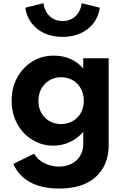

<svg xmlns="http://www.w3.org/2000/svg" viewBox="-20 -864 766 1160"><path d="M358 -641C481.5 -641 569 -713 583 -817.5L473.5 -844.5C467.5 -790 430 -737 358 -737C286 -737 249.5 -790 242.5 -844.5L133 -817.5C137.5 -783 150 -752 170 -725.5C210 -672 276 -641 358 -641ZM337 275C404.5 275 460 264 504.5 241.5C593 196.5 636.5 114.5 636.5 14V-512H483V-449.5C442.5 -499 378.5 -528 306.5 -528C257 -528 213.5 -516 175 -492.5C136.5 -468.5 106 -436 84 -395.5C61.5 -354.5 50.5 -308 50.5 -256C50.5 -203 62 -156 84.5 -115C107 -74 137.5 -42 176 -19C214 4.5 256 16 302.5 16C374 16 437.5 -15 483 -67.5V4.5C483 87 423.5 142.5 336.5 142.5C304.5 142.5 275 135.5 247.5 121.5C220 107.5 199.5 88.5 185.5 65L60.5 126C103 224 199 275 337 275ZM348.5 -114.5C269 -114.5 212 -174 212 -255C212 -337 271 -397.5 349.5 -397.5C428.5 -397.5 486.5 -337.5 486.5 -255C486.5 -174 429.5 -114.5 348.5 -114.5Z"/></svg>

Font: Spartan
Style: Bold
Weight: 700
Designer: Matt Bailey, Mirko Velimirovic
Foundry: Matt Bailey
Version: Version 1.003